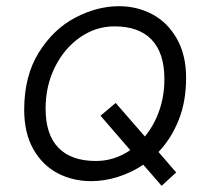

<svg xmlns="http://www.w3.org/2000/svg" viewBox="-20 -577 649 619"><path d="M491 -87 548 -21 501 22 442 -46Q403 -20 359.5 -6.5Q316 7 274 7Q215 7 166 -18.5Q117 -44 87.5 -96Q58 -148 58 -223Q58 -332 105 -407.5Q152 -483 222.5 -520Q293 -557 364 -557Q422 -557 471 -531Q520 -505 550 -452.5Q580 -400 580 -326Q580 -250 556 -190Q532 -130 491 -87ZM400 -93 304 -204 353 -245 447 -137Q477 -173 493.5 -220.5Q510 -268 510 -322Q510 -406 469 -449Q428 -492 349 -492Q289 -492 238 -456.5Q187 -421 157 -360.5Q127 -300 127 -227Q127 -143 168.5 -100.5Q210 -58 289 -58Q349 -58 400 -93Z"/></svg>

Font: Cambay Devanagari
Style: Italic
Weight: 400
Italic angle: -11°
Designer: Pooja Saxena
Foundry: Pooja Saxena
Version: Version 1.018;PS 001.018;hotconv 1.0.70;makeotf.lib2.5.58329